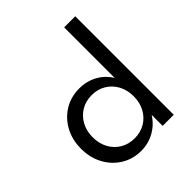

<svg xmlns="http://www.w3.org/2000/svg" viewBox="-232 -1015 1186 1186"><g transform="rotate(-45 360.5 -422.0)"><path d="M319 16Q382.5 16 435.5 -13.8Q488.5 -43.5 521.5 -96V0H618.5V-860.5H521.5V-418.5Q490.5 -470 437.8 -499Q385 -528 321 -528Q247 -528 189.2 -492.5Q131.5 -457 98.2 -395.8Q65 -334.5 65 -256Q65 -177 98.8 -115.5Q132.5 -54 190.2 -19Q248 16 319 16ZM345 -67.5Q293 -67.5 252.5 -91.8Q212 -116 189 -158.5Q166 -201 166 -255.5Q166 -310.5 189.2 -353.2Q212.5 -396 253 -420.2Q293.5 -444.5 345.5 -444.5Q397.5 -444.5 438 -420.2Q478.5 -396 501.5 -353.2Q524.5 -310.5 524.5 -255.5Q524.5 -201 501.5 -158.5Q478.5 -116 438 -91.8Q397.5 -67.5 345 -67.5Z"/></g></svg>

Font: Spartan Medium
Style: Regular
Weight: 500
Designer: Matt Bailey, Mirko Velimirovic
Foundry: Matt Bailey
Version: Version 1.003; ttfautohint (v1.8.3)